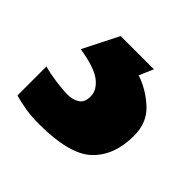

<svg xmlns="http://www.w3.org/2000/svg" viewBox="-98 -72 384 384"><g transform="rotate(45 93.5 120.0)"><path d="M204 122Q204 178 171.5 209Q139 240 53 240Q31 240 13.5 237Q-4 234 -18 230V148Q-4 152 16.5 155Q37 158 52 158Q66 158 76.5 151.5Q87 145 87 128Q87 110 69 96Q51 82 6 75L44 0H138L125 30Q155 40 179.5 62.5Q204 85 204 122Z"/></g></svg>

Font: Noto Sans Lisu
Style: Regular
Weight: 400
Designer: Monotype Design Team. David Williams.
Foundry: Monotype Imaging Inc.
Version: Version 2.102